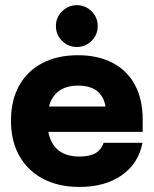

<svg xmlns="http://www.w3.org/2000/svg" viewBox="-20 -728 607 758"><path d="M293.3 10Q210.8 10 150 -22.1Q89.2 -54.2 56.2 -112.9Q23.3 -171.7 23.3 -251.7Q23.3 -331.7 55.4 -389.6Q87.5 -447.5 147.1 -478.8Q206.7 -510 287.5 -510Q367.5 -510 425 -479.6Q482.5 -449.2 512.9 -392.5Q543.3 -335.8 543.3 -256.7V-207.5H170.8Q180 -159.2 210.8 -134.6Q241.7 -110 292.5 -110Q333.3 -110 356.2 -122.9Q379.2 -135.8 389.2 -164.2H542.5Q526.7 -82.5 460.8 -36.2Q395 10 293.3 10ZM173.3 -307.5H396.7Q389.2 -349.2 362.1 -369.6Q335 -390 288.3 -390Q242.5 -390 213.3 -369.2Q184.2 -348.3 173.3 -307.5ZM283.3 -542.5Q249.2 -542.5 225 -566.7Q200.8 -590.8 200.8 -625Q200.8 -659.2 225 -683.3Q249.2 -707.5 283.3 -707.5Q317.5 -707.5 341.7 -683.3Q365.8 -659.2 365.8 -625Q365.8 -590.8 341.7 -566.7Q317.5 -542.5 283.3 -542.5Z"/></svg>

Font: Funnel Display ExtraBold
Style: Regular
Weight: 800
Designer: NORD ID, Kristian Moeller
Foundry: Dicotype
Version: Version 1.000